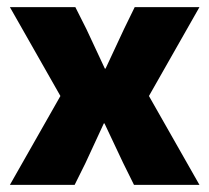

<svg xmlns="http://www.w3.org/2000/svg" viewBox="-20 -520 589 540"><path d="M7.8 0 149.9 -250 7.8 -500H191.9L223.1 -438L274.9 -327.1H276.9L329.1 -439L358.9 -500H541L398.9 -250L541 0H356.9L326.2 -62L273.9 -172.9H272L220.2 -61L189.9 0Z"/></svg>

Font: TASA Orbiter Display Black
Style: Regular
Weight: 900
Designer: Weizhong Zhang
Version: Version 1.000;Glyphs 3.1.2 (3151)